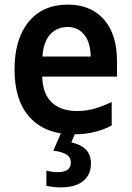

<svg xmlns="http://www.w3.org/2000/svg" viewBox="-20 -572 570 832"><path d="M299 10Q177 10 110 -62.5Q43 -135 43 -271Q43 -403 104 -477.5Q165 -552 274 -552Q373 -552 430 -488Q487 -424 487 -306V-240H163Q165 -165 204.5 -128Q244 -91 313 -91Q357 -91 394 -102.5Q431 -114 464 -130V-28Q432 -11 391.5 -0.5Q351 10 299 10ZM373 -327Q372 -388 345 -421.5Q318 -455 273 -455Q226 -455 197 -422.5Q168 -390 164 -327ZM243 240Q227 240 210 238Q193 236 181 233V167Q205 174 229 174Q287 174 287 133Q287 109 267 97Q247 85 211 81L247 -2H309L289 45Q330 54 352 76Q374 98 374 137Q374 185 340.5 212.5Q307 240 243 240Z"/></svg>

Font: Noto Sans Mono Condensed SemiBold
Style: Regular
Weight: 600
Width: 3
Designer: Monotype Design Team
Foundry: Monotype Imaging Inc.
Version: Version 2.014